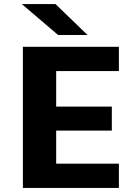

<svg xmlns="http://www.w3.org/2000/svg" viewBox="-20 -932 690 952"><path d="M93.5 0V-700H569.5V-579.5H258.5V-403.5H534.5V-284.5H258.5V-120.5H569.5V0ZM268 -758.5 88 -912H255L414 -758.5Z"/></svg>

Font: Trispace Thin
Style: Bold
Weight: 700
Version: Version 1.210